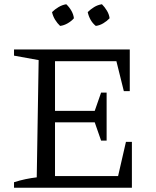

<svg xmlns="http://www.w3.org/2000/svg" viewBox="-20 -884 733 904"><path d="M573 -216H601V0H46V-26Q74 -35 100.5 -40.5Q127 -46 153 -49L162 -601L46 -622V-651H591V-455H563L528 -596H205L239 -630V-362H426L456 -448H482V-222H456L426 -308H239V-21L205 -55H536ZM292 -864Q306 -851 316 -833.5Q326 -816 328 -798Q317 -785 299 -774.5Q281 -764 263 -762Q250 -774 239.5 -791Q229 -808 225 -827Q238 -840 255.5 -850.5Q273 -861 292 -864ZM460 -864Q473 -851 483.5 -833.5Q494 -816 496 -798Q484 -785 466.5 -774.5Q449 -764 431 -762Q416 -774 406.5 -791Q397 -808 393 -827Q406 -840 423 -850.5Q440 -861 460 -864Z"/></svg>

Font: Piazzolla 24pt
Style: Regular
Weight: 400
Designer: Juan Pablo del Peral
Foundry: Huerta Tipografica
Version: Version 2.005